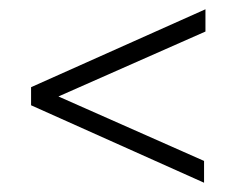

<svg xmlns="http://www.w3.org/2000/svg" viewBox="-20 -574 532 414"><path d="M47 -347V-386L423 -554V-506L106 -366L420 -227V-180Z"/></svg>

Font: Encode Sans Narrow
Style: ExtraLight
Weight: 200
Designer: Pablo Impallari, Andres Torresi
Foundry: Pablo Impallari, Andres Torresi
Version: Version 1.000; ttfautohint (v1.00) -l 8 -r 50 -G 200 -x 14 -